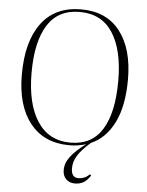

<svg xmlns="http://www.w3.org/2000/svg" viewBox="-62 -794 815 1067"><g transform="rotate(5 345.0 -260.5)"><path d="M396 223Q365 223 346.5 204Q328 185 328 154Q328 115 355.5 78.5Q383 42 440 0Q396 14 347 14Q206 14 128 -83.5Q50 -181 50 -354Q50 -540 126.5 -642Q203 -744 348 -744Q489 -744 564.5 -646.5Q640 -549 640 -379Q640 -231 594 -138Q548 -45 465 -9Q416 34 394.5 68.5Q373 103 373 139Q373 192 413 192Q427 192 443 186.5Q459 181 475 165L483 171Q462 202 442 212.5Q422 223 396 223ZM352 -1Q471 -1 529 -95Q587 -189 587 -366Q587 -538 525 -633.5Q463 -729 341 -729Q220 -729 161.5 -635.5Q103 -542 103 -370Q103 -196 167 -98.5Q231 -1 352 -1Z"/></g></svg>

Font: Literata 72pt ExtraLight
Style: Regular
Weight: 200
Designer: Latin by Veronika Burian and Jose Scaglione. Greek by Irene Vlachou. Cyrillic by Vera Evstafieva.
Foundry: TypeTogether
Version: Version 3.002